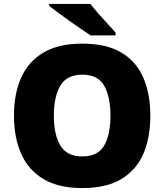

<svg xmlns="http://www.w3.org/2000/svg" viewBox="-20 -947 837 977"><path d="M745 -358Q745 -247 709.5 -164.5Q674 -82 597.5 -36Q521 10 398 10Q278 10 201 -36Q124 -82 87.5 -165Q51 -248 51 -359Q51 -470 88 -552.5Q125 -635 202 -680Q279 -725 399 -725Q521 -725 597.5 -679.5Q674 -634 709.5 -551.5Q745 -469 745 -358ZM254 -358Q254 -261 287.5 -206Q321 -151 398 -151Q478 -151 510 -206Q542 -261 542 -358Q542 -455 510 -511Q478 -567 399 -567Q320 -567 287 -511Q254 -455 254 -358ZM440 -927Q457 -905 480.5 -878Q504 -851 528 -825.5Q552 -800 568 -781V-767H441Q421 -780 392.5 -799.5Q364 -819 333.5 -840.5Q303 -862 275.5 -882.5Q248 -903 230 -917V-927Z"/></svg>

Font: Noto Sans Ethiopic Black
Style: Regular
Weight: 900
Designer: Monotype Design Team
Foundry: Monotype Imaging Inc.
Version: Version 2.102; ttfautohint (v1.8.4.7-5d5b)